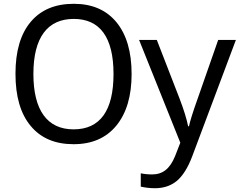

<svg xmlns="http://www.w3.org/2000/svg" viewBox="-20 -745 1260 1005"><path d="M668.9 -357.9C668.9 -473.6 642.6 -563.5 589.8 -628.4C536.6 -692.9 462.4 -725.1 366.2 -725.1C268.6 -725.1 193.4 -693.4 140.6 -630.4C87.4 -567.4 61 -476.6 61 -358.9C61 -240.2 87.4 -149.4 140.6 -85.9C193.4 -22 268.1 9.8 365.2 9.8C460.9 9.8 535.6 -22.5 588.9 -87.4C642.1 -152.3 668.9 -242.2 668.9 -357.9ZM154.8 -357.9C154.8 -549.3 229 -646 366.2 -646C502.9 -646 574.2 -549.8 574.2 -357.9C574.2 -165 503.4 -67.9 365.2 -67.9C227.1 -67.9 154.8 -168 154.8 -357.9ZM923.8 2 896 73.2C868.7 139.6 831.1 168 775.9 168C754.4 168 734.9 166 716.8 162.1V231.9C740.7 237.3 765.6 240.2 791 240.2C836.4 240.2 874.5 227.5 905.8 201.7C936.5 175.8 963.4 133.3 985.8 74.2L1214.8 -536.1H1122.1L1015.1 -230C989.7 -159.2 974.6 -110.4 969.2 -84H964.8C957 -123 941.9 -171.4 919.9 -229L800.8 -536.1H708Z"/></svg>

Font: Noto Reveo Sans
Style: Regular
Weight: 400
Designer: Monotype Design team
Foundry: Monotype Imaging Inc.
Version: Version 1.04